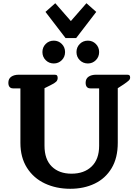

<svg xmlns="http://www.w3.org/2000/svg" viewBox="-20 -1160 862 1195"><path d="M263 -1086 324 -1140 421 -1029 518 -1140 579 -1086 454 -923H388ZM244 -836Q244 -866 264.5 -886.5Q285 -907 315 -907Q344 -907 364.5 -886.5Q385 -866 385 -836Q385 -806 364.5 -785.5Q344 -765 315 -765Q285 -765 264.5 -785.5Q244 -806 244 -836ZM456 -836Q456 -866 476.5 -886.5Q497 -907 527 -907Q556 -907 576.5 -886.5Q597 -866 597 -836Q597 -806 576.5 -785.5Q556 -765 527 -765Q497 -765 476.5 -785.5Q456 -806 456 -836ZM107 -271V-610H61Q47 -610 39.5 -619Q32 -628 32 -645Q32 -670 50 -682.5Q68 -695 98 -695H320Q331 -695 335 -690Q339 -685 339 -675Q339 -661 329.5 -651.5Q320 -642 295 -630L257 -611V-253Q257 -168 302.5 -123.5Q348 -79 425 -79Q504 -79 550.5 -124Q597 -169 597 -253V-610H542Q528 -610 520.5 -619Q513 -628 513 -645Q513 -670 531 -682.5Q549 -695 579 -695H771Q782 -695 786 -691Q790 -687 790 -677Q790 -667 781 -658.5Q772 -650 750 -635L713 -611V-271Q713 -177 674.5 -113Q636 -49 569 -17Q502 15 417 15Q330 15 259.5 -18Q189 -51 148 -115.5Q107 -180 107 -271Z"/></svg>

Font: Maitree
Style: Bold
Weight: 700
Designer: CadsonDemak Team
Foundry: CadsonDemak
Version: Version 1.002